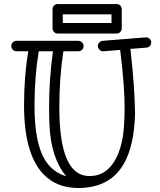

<svg xmlns="http://www.w3.org/2000/svg" viewBox="-20 -898 794 951"><path d="M171.9 -644Q150.9 -518.1 150.9 -374Q150.9 -185.1 206.1 -100.6Q244.1 -43.5 308.1 -24.9Q232.4 -114.3 225.1 -278.3Q223.1 -323.2 223.1 -366.2Q223.1 -506.8 242.2 -644ZM575.2 -650.9 493.2 -644H490.2Q479.5 -644 472.2 -652.1Q464.8 -660.2 464.8 -669.9Q464.8 -679.7 471.4 -687Q478 -694.3 487.8 -695.8L702.1 -712.9H704.1Q714.4 -712.9 721.7 -705.3Q729 -697.8 729 -687.5Q729 -677.2 722.4 -670.2Q715.8 -663.1 706.1 -662.1L626 -655.8Q647.5 -465.8 648.9 -333Q642.1 -100.1 533.2 -16.6Q468.8 33.2 367.2 33.2Q259.8 33.2 194.3 -36.1Q99.1 -136.7 99.1 -376Q99.1 -521.5 120.1 -644H62Q50.8 -644 43.5 -651.6Q36.1 -659.2 36.1 -669.9Q36.1 -680.7 43.5 -688.2Q50.8 -695.8 62 -695.8H368.2Q378.4 -695.8 386.2 -688.2Q394 -680.7 394 -669.9Q394 -659.2 386.2 -651.6Q378.4 -644 368.2 -644H293.9Q273.9 -516.1 273.9 -363.8Q273.9 -25.9 422.9 -25.9Q509.8 -25.9 555.7 -115.2Q576.7 -156.7 586.9 -212.9Q597.2 -269 597.2 -369.9Q597.2 -470.7 575.2 -650.9ZM532.2 -784.2V-827.1H291V-784.2ZM583 -757.8Q583 -747.6 575.9 -739.7Q568.8 -731.9 558.1 -731.9H265.1Q254.9 -731.9 247.6 -739.7Q240.2 -747.6 240.2 -757.8V-852.1Q240.2 -863.3 247.6 -870.6Q254.9 -877.9 265.1 -877.9H558.1Q568.8 -877.9 575.9 -870.6Q583 -863.3 583 -852.1Z"/></svg>

Font: Ribeye Marrow
Style: Regular
Weight: 400
Designer: Astigmatic (AOETI)
Foundry: Astigmatic (AOETI)
Version: Version 1.000